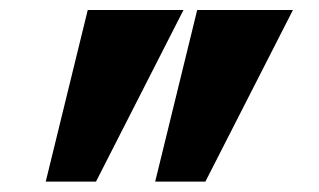

<svg xmlns="http://www.w3.org/2000/svg" viewBox="-20 -713 626 377"><path d="M284.7 -356.4 367.2 -693.4H555.2L383.3 -356.4ZM69.8 -356.4 152.3 -693.4H340.3L168.5 -356.4Z"/></svg>

Font: Cascadia Code NF
Style: Bold
Weight: 700
Monospace: yes
Designer: Aaron Bell
Foundry: Saja Typeworks
Version: Version 2404.023; ttfautohint (v1.8.4)